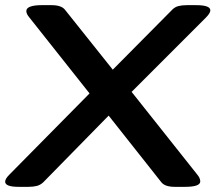

<svg xmlns="http://www.w3.org/2000/svg" viewBox="-58 -722 835 744"><path d="M14 2Q-38 2 -38 -18Q-38 -29 -22 -45L289 -360L56 -654Q44 -668 44 -679Q44 -691 60 -696.5Q76 -702 102 -702H142Q180 -702 194 -684L379 -452L610 -685Q620 -695 633.5 -698.5Q647 -702 666 -702H702Q757 -702 757 -682Q757 -671 740 -654L452 -366L706 -46Q718 -32 718 -19Q718 2 659 2H619Q581 2 567 -16L363 -274L109 -15Q98 -5 84.5 -1.5Q71 2 52 2Z"/></svg>

Font: Asap Expanded Expanded SemiBold
Style: Italic
Weight: 600
Width: 7
Italic angle: -6°
Designer: Pablo Cosgaya
Foundry: Omnibus-Type
Version: Version 3.001; ttfautohint (v1.8.4.7-5d5b)